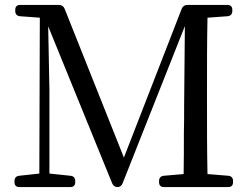

<svg xmlns="http://www.w3.org/2000/svg" viewBox="-20 -754 1018 781"><path d="M39 -18V-13C39 0 46 7 59 7H266C279 7 286 0 286 -13V-18C286 -30 279 -38 267 -39L181 -48V-390L176 -647L436 -9C440 1 447 7 458 7C468 7 475 1 479 -9L732 -648L729 -325C729 -289 729 -251 728 -213C728 -159 728 -102 727 -46L646 -39C634 -38 627 -30 627 -18V-13C627 0 634 7 647 7H908C921 7 928 0 928 -13V-18C928 -30 921 -38 909 -39L824 -46C822 -141 822 -239 822 -336V-391C822 -488 822 -587 824 -682L906 -688C918 -689 925 -697 925 -709V-714C925 -727 918 -734 905 -734H742C731 -734 723 -728 719 -718L484 -113L243 -718C239 -728 231 -734 220 -734H62C49 -734 42 -727 42 -714V-709C42 -697 49 -689 61 -688L142 -682L140 -48L58 -39C46 -38 39 -30 39 -18Z"/></svg>

Font: 寒蝉锦书宋 Text
Style: Regular
Weight: 400
Designer: 寒蝉锦书宋{Warren} 思源宋体{Ryoko NISHIZUKA 西塚涼子 (kana & ideographs); Frank Grießhammer (Latin, Greek & Cyrillic); Wenlong ZHANG 
Foundry: Adobe & ChillType
Version: Version 2.000;Glyphs 3.1.1 (3135)